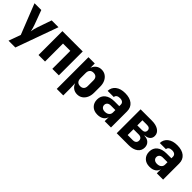

<svg xmlns="http://www.w3.org/2000/svg" viewBox="237 -1753 3125 3125"><g transform="rotate(45 1800.0 -190.0)"><path d="M156 180 231 -27 24 -550H180L269 -310Q279 -283 289.5 -248Q300 -213 304 -182Q308 -213 317 -248Q326 -283 336 -310L419 -550H576L313 180Z M666 0V-550H1134V0H984V-414H816V0Z M1266 180V-550H1411V-450Q1429 -502 1468 -531Q1507 -560 1562 -560Q1615 -560 1655 -532.5Q1695 -505 1717.5 -457Q1740 -409 1740 -345V-205Q1740 -142 1717.5 -93.5Q1695 -45 1655 -17.5Q1615 10 1562 10Q1508 10 1469 -18.5Q1430 -47 1412 -98L1416 30V180ZM1504 -120Q1545 -120 1567.5 -143.5Q1590 -167 1590 -210V-340Q1590 -384 1567.5 -407Q1545 -430 1504 -430Q1461 -430 1438.5 -405.5Q1416 -381 1416 -335V-215Q1416 -169 1438.5 -144.5Q1461 -120 1504 -120Z M2029 10Q1947 10 1899 -37.5Q1851 -85 1851 -162Q1851 -245 1910 -293Q1969 -341 2076 -341H2184V-376Q2184 -407 2162.5 -424.5Q2141 -442 2101 -442Q2063 -442 2040.5 -427Q2018 -412 2016 -383H1874Q1877 -464 1938 -512Q1999 -560 2103 -560Q2212 -560 2273 -510Q2334 -460 2334 -370V0H2189V-95Q2179 -46 2136.5 -18Q2094 10 2029 10ZM2082 -110Q2129 -110 2156.5 -133.5Q2184 -157 2184 -195V-251H2079Q2039 -251 2017.5 -231.5Q1996 -212 1996 -181Q1996 -150 2018.5 -130Q2041 -110 2082 -110Z M2466 0V-550H2726Q2823 -550 2880 -511Q2937 -472 2937 -407Q2937 -358 2903.5 -328.5Q2870 -299 2814 -297V-290Q2879 -289 2917 -253Q2955 -217 2955 -158Q2955 -86 2898 -43Q2841 0 2744 0ZM2613 -327H2721Q2754 -327 2772.5 -342.5Q2791 -358 2791 -386Q2791 -414 2772.5 -429.5Q2754 -445 2721 -445H2613ZM2613 -105H2731Q2768 -105 2788.5 -123Q2809 -141 2809 -172Q2809 -204 2788.5 -221.5Q2768 -239 2731 -239H2613Z M3229 10Q3147 10 3099 -37.5Q3051 -85 3051 -162Q3051 -245 3110 -293Q3169 -341 3276 -341H3384V-376Q3384 -407 3362.5 -424.5Q3341 -442 3301 -442Q3263 -442 3240.5 -427Q3218 -412 3216 -383H3074Q3077 -464 3138 -512Q3199 -560 3303 -560Q3412 -560 3473 -510Q3534 -460 3534 -370V0H3389V-95Q3379 -46 3336.5 -18Q3294 10 3229 10ZM3282 -110Q3329 -110 3356.5 -133.5Q3384 -157 3384 -195V-251H3279Q3239 -251 3217.5 -231.5Q3196 -212 3196 -181Q3196 -150 3218.5 -130Q3241 -110 3282 -110Z"/></g></svg>

Font: JetBrains Mono NL ExtraBold
Style: Regular
Weight: 800
Designer: Philipp Nurullin, Konstantin Bulenkov
Foundry: JetBrains
Version: Version 2.304; ttfautohint (v1.8.4.7-5d5b)